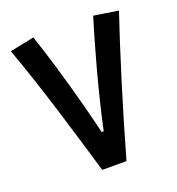

<svg xmlns="http://www.w3.org/2000/svg" viewBox="-128 -808 842 912"><g transform="rotate(-20 293.0 -351.5)"><path d="M233.9 0Q214.4 -66.9 188.2 -154.1Q162.1 -241.2 132.8 -335.7Q103.5 -430.2 74 -519Q44.4 -607.9 18.6 -678.2L141.6 -703.1Q170.4 -617.7 197.8 -524.9Q225.1 -432.1 249.5 -341.3Q273.9 -250.5 293 -169.9H303.2Q317.9 -239.3 336.2 -313.7Q354.5 -388.2 374 -460.2Q393.6 -532.2 411.6 -594.7Q429.7 -657.2 443.8 -703.1L567.4 -684.1Q546.4 -622.1 519.8 -539.8Q493.2 -457.5 464.6 -365Q436 -272.5 408.2 -178.7Q380.4 -85 356.4 0Z"/></g></svg>

Font: Cascadia Code SemiBold
Style: Regular
Weight: 600
Monospace: yes
Designer: Aaron Bell
Foundry: Saja Typeworks
Version: Version 2404.023; ttfautohint (v1.8.4)